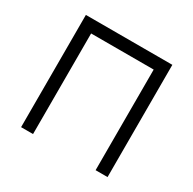

<svg xmlns="http://www.w3.org/2000/svg" viewBox="-125 -670 806 800"><g transform="rotate(30 278.0 -270.0)"><path d="M70 0H127.5V-484H428.5V0H486V-540H70Z"/></g></svg>

Font: Eudonet Light
Style: Regular
Weight: 300
Designer: Mikhail Sharanda
Foundry: Mikhail Sharanda
Version: Version 4.503;Glyphs 3.1.2 (3151)